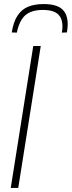

<svg xmlns="http://www.w3.org/2000/svg" viewBox="-20 -927 354 947"><path d="M33 0 144 -700H181L70 0ZM196 -907Q235 -907 261 -897Q287 -887 300.5 -865Q314 -843 314 -806Q314 -796 312.5 -785.5Q311 -775 310 -767L285 -766Q287 -775 287.5 -783Q288 -791 288 -800Q287 -829 275.5 -846Q264 -863 243 -870.5Q222 -878 191 -878Q154 -878 128 -866.5Q102 -855 86.5 -830Q71 -805 63 -766L38 -767Q46 -819 66.5 -850Q87 -881 119 -894Q151 -907 196 -907Z"/></svg>

Font: Georama ExtraCondensed Thin ExtraLight
Style: Italic
Weight: 250
Italic angle: -9°
Version: Version 1.001